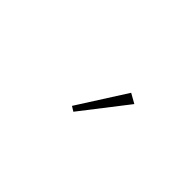

<svg xmlns="http://www.w3.org/2000/svg" viewBox="-1 -973 601 601"><g transform="rotate(45 300.0 -672.0)"><path d="M268 -597 370 -757 402 -739 284 -587Z"/></g></svg>

Font: IBM Plex Serif ExtLt
Style: Regular
Weight: 200
Designer: Mike Abbink, Paul van der Laan, Pieter van Rosmalen
Foundry: Bold Monday
Version: Version 3.001